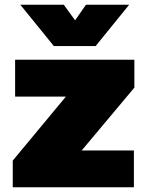

<svg xmlns="http://www.w3.org/2000/svg" viewBox="-20 -793 626 813"><path d="M549 -540V-422L326 -156H547V0H34V-113L259 -384H44V-540ZM66 -773H250L298 -707L344 -773H527L385 -598H208Z"/></svg>

Font: Nacelle Black
Style: Regular
Weight: 900
Designer: Sora Sagano
Foundry: Sora Sagano
Version: Version 1.000;FEAKit 1.0